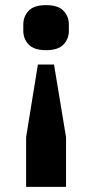

<svg xmlns="http://www.w3.org/2000/svg" viewBox="-20 -557 360 750"><path d="M238 173H82V-21L128 -305H191L238 -21ZM160 -361Q113 -361 92 -383Q71 -405 71 -437V-461Q71 -493 92 -515Q113 -537 160 -537Q207 -537 228 -515Q249 -493 249 -461V-437Q249 -405 228 -383Q207 -361 160 -361Z"/></svg>

Font: IBM Plex Sans Var
Style: Regular
Weight: 400
Designer: Mike Abbink, Paul van der Laan, Pieter van Rosmalen
Foundry: Bold Monday
Version: Version 3.000